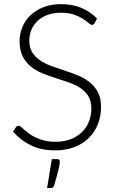

<svg xmlns="http://www.w3.org/2000/svg" viewBox="-20 -736 575 950"><path d="M448 -621.5Q443.5 -613 435 -613Q428.5 -613 418.2 -622.2Q408 -631.5 390.5 -642.8Q373 -654 346.8 -663.5Q320.5 -673 282 -673Q243.5 -673 214.2 -662Q185 -651 165.2 -632Q145.5 -613 135.2 -588Q125 -563 125 -535.5Q125 -499.5 140.2 -476Q155.5 -452.5 180.5 -436Q205.5 -419.5 237.2 -408.2Q269 -397 302.5 -386Q336 -375 367.8 -361.8Q399.5 -348.5 424.5 -328.5Q449.5 -308.5 464.8 -279.2Q480 -250 480 -206.5Q480 -162 464.8 -122.8Q449.5 -83.5 420.5 -54.5Q391.5 -25.5 349.5 -8.8Q307.5 8 253.5 8Q183.5 8 133 -16.8Q82.5 -41.5 44.5 -84.5L58.5 -106.5Q64.5 -114 72.5 -114Q77 -114 84 -108Q91 -102 101 -93.2Q111 -84.5 125 -74.2Q139 -64 157.5 -55.2Q176 -46.5 200 -40.5Q224 -34.5 254.5 -34.5Q296.5 -34.5 329.5 -47.2Q362.5 -60 385.2 -82Q408 -104 420 -134.2Q432 -164.5 432 -199Q432 -236.5 416.8 -260.8Q401.5 -285 376.5 -301.2Q351.5 -317.5 319.8 -328.5Q288 -339.5 254.5 -350Q221 -360.5 189.2 -373.5Q157.5 -386.5 132.5 -406.8Q107.5 -427 92.2 -457.2Q77 -487.5 77 -533Q77 -568.5 90.5 -601.5Q104 -634.5 130 -659.8Q156 -685 194.2 -700.2Q232.5 -715.5 281.5 -715.5Q336.5 -715.5 380.2 -698Q424 -680.5 460 -644.5ZM264 51.5Q271.5 51.5 273.8 55.2Q276 59 276 65Q276 70.5 274.5 79.5Q273 88.5 269.5 102.5Q266 116.5 260.8 136.2Q255.5 156 247.5 182.5Q245 189.5 240.8 192Q236.5 194.5 229 194.5H213L236.5 51.5Z"/></svg>

Font: LatoLatin Light
Style: Regular
Weight: 300
Designer: Lukasz Dziedzic with Adam Twardoch and Botio Nikoltchev
Foundry: tyPoland Lukasz Dziedzic
Version: Version 2.015; 2015-08-06; http://www.latofonts.com/